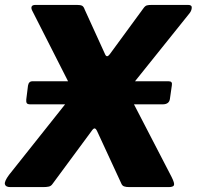

<svg xmlns="http://www.w3.org/2000/svg" viewBox="-29 -762 801 782"><path d="M671 -415 663 -359Q660 -337 633 -337H95Q83 -337 80 -342Q77 -347 78 -357L85 -413Q88 -431 103 -431H658Q674 -431 671 -415ZM670 -41Q683 -15 679.5 -7.5Q676 0 658 0H497Q484 0 476 -3Q468 -6 464 -17L366 -229Q361 -239 356 -239Q351 -239 343 -227L185 -13Q179 -4 169.5 -2Q160 0 147 0H13Q-6 0 -9 -11.5Q-12 -23 8 -50L256 -362Q265 -373 267.5 -379.5Q270 -386 266 -396L102 -719Q97 -729 100 -735.5Q103 -742 116 -742H284Q299 -742 305.5 -738.5Q312 -735 316 -723L399 -541Q406 -525 418 -541L555 -728Q562 -738 569 -740Q576 -742 590 -742H737Q753 -742 752 -730Q751 -718 743 -708L504 -410Q494 -398 493 -391.5Q492 -385 496 -377L670 -41Z"/></svg>

Font: Libre Franklin ExtraBold
Style: Italic
Weight: 800
Italic angle: -8°
Designer: Pablo Impallari, Rodrigo Fuenzalida, Nhung Nguyen
Foundry: Impallari Type
Version: Version 3.000